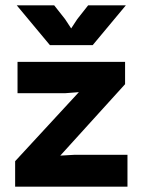

<svg xmlns="http://www.w3.org/2000/svg" viewBox="-20 -703 537 723"><path d="M37 0V-96L277 -356L225 -352H46V-470H451V-386L207 -117L259 -120H460V0ZM168 -533 43 -683H184L225 -631L248 -596L271 -631L312 -683H454L329 -533Z"/></svg>

Font: Kreadon
Style: Bold
Weight: 700
Designer: Reiya WATANABE
Foundry: StudioGnu
Version: Version 1.003; ttfautohint (v1.8.4.7-5d5b);gftools[0.9.32]